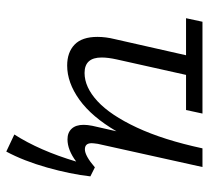

<svg xmlns="http://www.w3.org/2000/svg" viewBox="-46 -408 649 596"><g transform="rotate(90 278.0 -109.5)"><path d="M94 -88Q94 -114 101 -142L151 -363H36L47 -414H332L321 -363H212L164 -148Q158 -121 158 -101Q158 -48 206 -48Q250 -48 293.5 -88Q337 -128 375.5 -210.5Q414 -293 440 -414H498L426 -89Q424 -75 424 -70Q424 -49 443 -49Q463 -49 499 -80L527 -66Q520 -4 499.5 68.5Q479 141 450 195L397 170Q447 92 481 -22Q445 5 412 5Q391 5 379 -8Q367 -21 367 -45Q367 -57 370 -72L387 -147Q342 -70 289 -32Q236 6 183 6Q142 6 118 -17Q94 -40 94 -88Z"/></g></svg>

Font: LXGW Bright GB
Style: Italic
Weight: 400
Italic angle: -12°
Designer: Christian Thalmann (Catharsis Fonts)
Foundry: LXGW / Christian Thalmann (Catharsis Fonts) / Fontworks Inc.
Version: Version 5.510